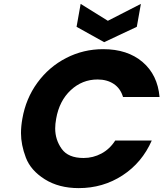

<svg xmlns="http://www.w3.org/2000/svg" viewBox="-20 -963 841 988"><path d="M684 -825 516 -746 374 -825 395 -943 535 -856 705 -943ZM95 -352Q113 -456 172.5 -537.5Q232 -619 320.5 -664.5Q409 -710 511 -710Q636 -710 713.5 -644Q791 -578 801 -464H613Q600 -508 565.5 -531Q531 -554 482 -554Q403 -554 344 -499Q285 -444 269 -352Q264 -325 264 -302Q264 -244 297.5 -197Q331 -150 410 -150Q459 -150 502 -173Q545 -196 573 -240H761Q711 -126 610.5 -60.5Q510 5 385 5Q283 5 210.5 -40.5Q138 -86 113 -152Q88 -218 88 -278Q88 -313 95 -352Z"/></svg>

Font: Fz Poppins
Style: Bold Italic
Weight: 700
Italic angle: -10°
Designer: Ninad Kale (Devanagari), Jonny Pinhorn (Latin)
Foundry: Indian Type Foundry
Version: Vit hóa bi Vntype.Com & FontZin.Com